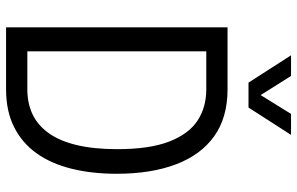

<svg xmlns="http://www.w3.org/2000/svg" viewBox="-193 -785 978 632"><g transform="rotate(90 296.0 -469.0)"><path d="M70 0V-729H274Q367 -729 428.5 -685Q490 -641 521 -559Q552 -477 552 -364Q552 -283 535.5 -216Q519 -149 485 -101Q451 -53 398.5 -26.5Q346 0 274 0ZM149 -70H274Q320 -70 356 -87Q392 -104 418 -140Q444 -176 457.5 -232.5Q471 -289 471 -366Q471 -471 446.5 -535.5Q422 -600 378 -629.5Q334 -659 274 -659H149ZM252 -798 162 -938H230L293 -838L355 -938H424L334 -798Z"/></g></svg>

Font: Mona Sans SemiCondensed
Style: Regular
Weight: 400
Width: 4
Designer: Deni Anggara
Foundry: GitHub
Version: Version 2.000